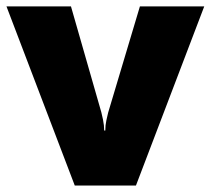

<svg xmlns="http://www.w3.org/2000/svg" viewBox="-20 -573 651 593"><path d="M210.9 0 0 -553.2H199.2L293 -226.1Q294.4 -221.7 298.1 -203.6Q301.8 -185.5 301.8 -169.9H305.2Q305.2 -186.5 308.6 -201.7Q312 -216.8 314 -225.1L412.1 -553.2H610.8L399.9 0Z"/></svg>

Font: Open Sans ExtraBold
Style: Regular
Weight: 800
Designer: Monotype Design Team
Foundry: Monotype Imaging Inc.
Version: Version 3.003; ttfautohint (v1.8.4)